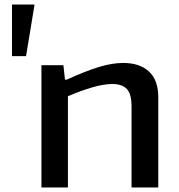

<svg xmlns="http://www.w3.org/2000/svg" viewBox="-20 -828 791 848"><path d="M132 -808V-804L95 -580H33V-808ZM163 -540H260L267 -476H274Q360 -515 418 -532.5Q476 -550 524 -550Q597 -550 638 -512Q679 -474 679 -399V0H561V-359Q561 -412 540.5 -434.5Q520 -457 476 -457Q438 -457 387 -442Q336 -427 280 -403V0H163Z"/></svg>

Font: Encode Sans Wide
Style: Medium
Weight: 500
Designer: Pablo Impallari, Andres Torresi
Foundry: Pablo Impallari, Andres Torresi
Version: Version 1.000; ttfautohint (v1.00) -l 8 -r 50 -G 200 -x 14 -